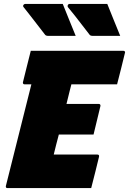

<svg xmlns="http://www.w3.org/2000/svg" viewBox="-20 -959 658 979"><path d="M300 -939Q317 -896 333 -857Q349 -818 366 -776H227Q213 -776 209 -783Q185 -814 168 -836Q151 -858 135.5 -878Q120 -898 100 -923Q96 -928 99.5 -933.5Q103 -939 110 -939ZM527 -939Q544 -896 560 -857Q576 -818 593 -776H454Q440 -776 436 -783Q412 -814 395 -836Q378 -858 362.5 -878Q347 -898 326 -923Q323 -928 326 -933.5Q329 -939 336 -939ZM18 0Q8 0 10 -11L140 -529H105Q100 -529 98 -532.5Q96 -536 97 -540Q108 -584 117 -620.5Q126 -657 137 -700H609Q614 -700 616.5 -696.5Q619 -693 617 -689Q607 -646 597.5 -609.5Q588 -573 577 -529H344Q339 -510 335 -494Q331 -478 327 -461.5Q323 -445 319 -429H484Q489 -429 491 -425.5Q493 -422 492 -418Q485 -387 475 -347.5Q465 -308 457 -273H280Q273 -247 266.5 -221.5Q260 -196 254 -171H476Q487 -171 485 -160Q476 -124 466 -82.5Q456 -41 445 0Z"/></svg>

Font: Recursive Sn Lnr St Blk
Style: Italic
Weight: 900
Italic angle: -15°
Version: Version 1.079;hotconv 1.0.112;makeotfexe 2.5.65598; ttfautoh